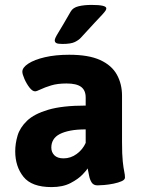

<svg xmlns="http://www.w3.org/2000/svg" viewBox="-20 -754 585 782"><path d="M262 -531Q341 -531 388 -509.5Q435 -488 456 -450Q477 -412 477 -364V-176Q477 -124 480 -96.5Q483 -69 486 -55.5Q489 -42 489 -31Q489 -22 475.5 -16Q462 -10 442.5 -6Q423 -2 404.5 -0.5Q386 1 377 1Q361 1 353.5 -10.5Q346 -22 343 -38Q340 -54 337 -68Q334 -62 316.5 -43.5Q299 -25 267.5 -8.5Q236 8 190 8Q109 8 75.5 -34Q42 -76 42 -138Q42 -169 51.5 -201.5Q61 -234 90 -262Q119 -290 176.5 -307Q234 -324 329 -324V-357Q329 -386 310.5 -400Q292 -414 251 -414Q214 -414 188 -406Q162 -398 145.5 -390Q129 -382 123 -382Q112 -382 100 -397.5Q88 -413 79.5 -432.5Q71 -452 71 -462Q71 -479 95.5 -495Q120 -511 163 -521Q206 -531 262 -531ZM329 -227Q293 -227 267 -222Q241 -217 223.5 -208Q206 -199 197.5 -185Q189 -171 189 -153Q189 -134 201.5 -121.5Q214 -109 239 -109Q268 -109 292.5 -127Q317 -145 329 -172ZM353 -734Q413 -734 413 -720Q413 -716 410 -711Q407 -706 397 -695Q387 -684 366 -662Q345 -640 309 -600Q301 -591 285 -583Q269 -575 234 -575Q216 -575 209.5 -578.5Q203 -582 203 -590Q203 -598 218 -622Q233 -646 268 -707Q277 -723 300 -728.5Q323 -734 353 -734Z"/></svg>

Font: Asap VF Beta
Style: Regular
Weight: 400
Designer: Pablo Cosgaya
Foundry: Pablo Cosgaya
Version: Version 1.007